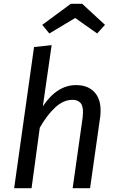

<svg xmlns="http://www.w3.org/2000/svg" viewBox="-20 -984 613 1004"><path d="M506 -407Q506 -385 504 -373L451 0H360L412 -368Q414 -390 414 -398Q414 -433 399.5 -447.5Q385 -462 359 -462Q311 -462 267.5 -421Q224 -380 188 -316L145 0H54L158 -738L250 -748L204 -428Q278 -539 378 -539Q438 -539 472 -504Q506 -469 506 -407ZM201 -854 350 -964H410L529 -854L488 -809L373 -890L238 -809Z"/></svg>

Font: FiraGO
Style: Italic
Weight: 400
Italic angle: -8°
Designer: bBox Type GmbH
Foundry: bBox Type GmbH
Version: Version 1.001